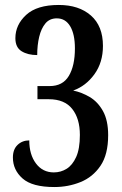

<svg xmlns="http://www.w3.org/2000/svg" viewBox="-20 -744 491 774"><path d="M199 10Q110 10 71 -24.5Q32 -59 32 -109Q32 -142 51 -160Q70 -178 98 -178Q98 -121 125 -85Q152 -49 197 -49Q225 -49 248.5 -63.5Q272 -78 287 -111Q302 -144 302 -200Q302 -266 271 -305Q240 -344 177 -344H131V-397H180Q233 -397 257.5 -438Q282 -479 282 -549Q282 -606 263 -638Q244 -670 209 -670Q180 -670 163 -649.5Q146 -629 138 -595.5Q130 -562 130 -522Q92 -522 67 -537.5Q42 -553 42 -590Q42 -644 85.5 -684Q129 -724 217 -724Q298 -724 346.5 -681.5Q395 -639 395 -559Q395 -492 360.5 -444.5Q326 -397 275 -379Q309 -372 341.5 -353Q374 -334 395 -296.5Q416 -259 416 -199Q416 -121 385 -75.5Q354 -30 304.5 -10Q255 10 199 10Z"/></svg>

Font: Noto Serif Tamil ExtraCondensed SemiBold
Style: Regular
Weight: 600
Width: 2
Designer: Indian Type Foundry, Tom Grace, and the Monotype Design Team
Foundry: Monotype Imaging Inc.
Version: Version 2.004; ttfautohint (v1.8.4.7-5d5b)